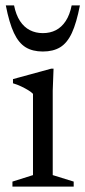

<svg xmlns="http://www.w3.org/2000/svg" viewBox="-20 -690 316 710"><path d="M178 -436 175 -355V-42.5L252.5 -18.5V0H26V-18.5L102 -42.5V-343Q96.5 -349 84.8 -356.2Q73 -363.5 58.2 -370.5Q43.5 -377.5 28 -382V-397.5L169 -436ZM138.5 -567.5Q165.5 -567.5 186.8 -578.5Q208 -589.5 223 -612.2Q238 -635 245 -670H275.5Q263 -605.5 245.8 -568.2Q228.5 -531 202.5 -515.2Q176.5 -499.5 138.5 -499.5Q100.5 -499.5 74.8 -515.2Q49 -531 31.5 -568.2Q14 -605.5 1.5 -670H32Q39 -635 54 -612.2Q69 -589.5 90.5 -578.5Q112 -567.5 138.5 -567.5Z"/></svg>

Font: Newsreader Text
Style: Regular
Weight: 400
Designer: Hugues Gentile
Foundry: Production Type
Version: Version 1.001